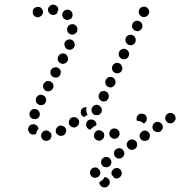

<svg xmlns="http://www.w3.org/2000/svg" viewBox="-20 -589 782 833"><path d="M430 186Q432 183 434 179Q438 179 441 181Q445 182 448 185Q451 187 454 191Q456 195 456 200Q457 209 451 216Q445 223 436 224Q426 225 419 219Q412 213 411 204Q411 204 411 203Q411 202 411 201Q414 200 416 198Q424 194 430 186ZM464 160Q463 165 464 169Q470 174 474 181Q477 184 482 185Q486 185 490 185Q495 184 498 181Q502 179 504 175Q504 175 505 175Q505 175 505 175Q507 171 508 167Q509 163 508 158Q507 154 505 150Q502 146 499 144Q494 140 488 140Q482 140 476 142Q472 148 466 151Q464 155 464 160ZM389 138Q385 138 381 141Q377 143 375 147Q372 150 371 155Q369 164 374 172Q379 180 388 182Q392 183 396 182Q401 181 405 179Q409 177 411 173Q414 170 415 165Q416 161 415 157Q415 154 413 150Q408 146 404 140Q403 140 401 139Q400 138 398 138Q394 137 389 138ZM460 127Q462 123 463 119Q464 114 463 110Q462 105 459 102Q454 94 445 92Q436 91 428 96Q424 98 422 102Q419 106 419 110Q418 115 419 119Q420 123 422 127Q427 135 436 136Q446 138 453 133Q457 131 460 127ZM515 89Q518 85 519 81Q520 76 519 72Q518 67 515 64Q510 56 501 54Q492 53 484 58Q480 60 478 64Q475 68 475 72Q474 77 475 81Q476 85 478 89Q481 93 484 95Q488 98 492 99Q497 99 501 98Q506 98 509 95Q513 93 515 89ZM574 45Q576 38 574 31Q572 26 569 23Q566 20 562 18Q558 16 553 16Q549 16 545 17Q543 18 542 18Q541 19 540 20Q536 22 534 26Q531 30 530 34Q530 39 530 43Q531 47 534 51Q539 59 548 61Q557 62 565 57Q572 53 574 45ZM627 13Q629 9 630 5Q631 1 630 -4Q630 -8 627 -12Q622 -20 613 -22Q604 -24 596 -19Q596 -19 596 -18Q596 -18 596 -18Q588 -13 586 -4Q584 5 590 13Q592 17 596 19Q600 22 604 22Q609 23 613 22Q617 21 621 19Q625 16 627 13ZM198 14Q192 21 183 22Q178 23 174 21Q170 20 166 17Q163 14 161 10Q159 6 158 2Q158 -8 164 -15Q170 -22 179 -23Q183 -23 188 -22Q192 -20 195 -17Q197 -16 198 -14Q200 -13 201 -11Q202 -7 203 -4Q203 -4 203 -3Q203 -3 203 -2Q204 7 198 14ZM424 16Q417 22 408 21Q403 21 399 18Q395 16 392 13Q390 9 388 5Q387 1 388 -4Q389 -13 396 -19Q403 -25 412 -24Q417 -23 421 -21Q425 -19 427 -16Q429 -14 430 -12Q431 -10 432 -7Q432 -4 432 -1Q432 0 432 0Q432 1 432 1Q431 10 424 16ZM491 8Q494 5 496 1Q499 -3 499 -7Q499 -12 498 -16Q498 -16 498 -16Q498 -17 498 -17Q497 -18 496 -20Q493 -27 485 -30Q478 -33 470 -31Q466 -30 462 -27Q459 -24 457 -20Q455 -16 454 -12Q454 -7 455 -3Q458 6 466 10Q474 15 483 12Q487 11 491 8ZM266 -15Q269 -24 264 -33Q264 -33 264 -33Q264 -33 264 -33Q263 -34 263 -35Q261 -38 257 -40Q254 -42 251 -43Q247 -45 242 -44Q238 -44 234 -42Q226 -37 223 -28Q220 -20 224 -11Q227 -7 230 -5Q234 -2 238 0Q242 1 247 0Q251 0 255 -2Q263 -6 266 -15ZM124 -5Q119 -6 115 -7Q111 -9 108 -13Q105 -16 104 -20Q100 -29 104 -37Q108 -46 117 -49Q121 -50 126 -50Q130 -50 134 -48Q138 -46 141 -43Q144 -40 146 -35Q146 -34 147 -33Q147 -31 147 -30Q147 -30 146 -29Q140 -22 138 -13Q137 -11 137 -9Q136 -8 134 -7Q133 -7 132 -7Q128 -5 124 -5ZM685 -31Q688 -39 685 -46Q683 -50 680 -53Q677 -57 673 -58Q669 -60 665 -60Q660 -61 656 -59Q655 -59 654 -58Q652 -57 651 -56Q643 -51 642 -42Q640 -33 645 -25Q648 -21 652 -19Q656 -17 660 -16Q664 -15 669 -16Q673 -17 677 -19Q683 -24 685 -31ZM364 -29Q360 -32 358 -35Q355 -39 354 -43Q353 -48 354 -52Q355 -61 363 -67Q370 -72 380 -70Q389 -69 394 -61Q400 -54 398 -45Q398 -45 398 -45Q389 -42 382 -36Q376 -32 372 -26Q372 -26 372 -26Q372 -26 372 -26Q368 -27 364 -29ZM320 -47Q323 -51 323 -56Q324 -60 323 -64Q322 -69 319 -72Q316 -76 312 -78Q309 -80 304 -81Q300 -82 295 -80Q291 -79 287 -77Q284 -74 282 -70Q279 -66 279 -62Q278 -57 279 -53Q280 -49 283 -45Q289 -38 298 -36Q307 -35 314 -41Q318 -43 320 -47ZM575 -65Q584 -65 592 -61Q598 -58 604 -53Q605 -54 606 -54Q607 -55 608 -56Q613 -59 615 -64Q617 -68 617 -74Q617 -83 611 -90Q604 -96 595 -96Q591 -96 587 -95Q584 -94 581 -92Q575 -87 573 -80Q571 -72 574 -65Q575 -65 575 -65ZM738 -65Q741 -68 742 -73Q742 -77 741 -82Q740 -86 738 -90Q732 -97 723 -99Q714 -100 706 -95Q703 -92 700 -89Q698 -85 697 -80Q696 -76 697 -72Q698 -67 701 -64Q706 -56 716 -54Q725 -53 732 -58Q736 -61 738 -65ZM109 -101Q112 -110 120 -114Q129 -118 137 -115Q142 -114 145 -111Q148 -108 150 -104Q152 -100 153 -96Q153 -91 152 -87Q150 -81 145 -77Q140 -73 134 -72Q130 -73 126 -73Q124 -73 123 -73Q114 -76 110 -84Q106 -92 109 -101ZM332 -94Q330 -98 330 -103Q331 -107 332 -111Q334 -116 338 -119Q341 -122 346 -123Q351 -125 356 -124Q355 -120 354 -115Q354 -106 357 -97Q358 -93 360 -90Q354 -88 350 -85Q347 -83 345 -81Q342 -82 340 -83Q338 -85 336 -87Q333 -90 332 -94ZM377 -113Q377 -117 379 -121Q383 -130 392 -133Q401 -136 409 -132Q413 -130 416 -126Q419 -123 421 -119Q422 -114 422 -110Q421 -106 420 -102V-101Q416 -94 409 -91Q401 -88 394 -90Q392 -91 389 -91Q385 -93 382 -97Q379 -100 378 -104Q377 -108 377 -113ZM136 -149Q134 -158 138 -166Q142 -174 151 -177Q160 -180 168 -175Q177 -171 179 -162Q182 -153 178 -145Q174 -137 166 -134Q158 -131 150 -134Q149 -135 147 -136Q147 -136 147 -136Q147 -136 147 -136Q139 -140 136 -149ZM408 -173Q407 -168 409 -164Q410 -160 413 -157Q416 -153 420 -151Q429 -147 438 -150Q446 -153 450 -162Q452 -166 452 -170Q453 -175 451 -179Q450 -183 447 -187Q444 -190 440 -192Q431 -196 422 -193Q414 -190 410 -181Q408 -177 408 -173ZM170 -225Q169 -225 169 -225Q165 -217 168 -208Q171 -199 179 -195Q188 -191 196 -194Q205 -197 209 -205Q214 -213 211 -222Q208 -231 200 -235Q192 -239 183 -237Q174 -234 170 -226Q170 -226 170 -225ZM438 -225Q441 -216 449 -212Q458 -208 467 -211Q475 -214 479 -223Q483 -231 480 -240Q477 -249 469 -253Q460 -257 452 -254Q443 -251 439 -242Q435 -234 438 -225ZM200 -268Q202 -259 211 -255Q219 -251 228 -253Q237 -256 241 -264Q245 -273 243 -282Q240 -290 232 -295Q224 -299 215 -296Q206 -294 201 -285Q197 -277 200 -268ZM467 -286Q470 -277 479 -273Q487 -269 496 -272Q505 -275 509 -284Q513 -292 509 -301Q506 -310 498 -314Q489 -318 481 -315Q472 -312 468 -303Q464 -295 467 -286ZM231 -328Q234 -319 242 -315Q251 -310 259 -313Q268 -316 273 -324Q277 -332 274 -341Q272 -350 263 -355Q255 -359 246 -356Q237 -353 233 -345Q229 -337 231 -328ZM496 -347Q499 -338 508 -334Q516 -330 525 -333Q534 -336 538 -345Q542 -353 539 -362Q535 -371 527 -375Q519 -379 510 -376Q501 -373 497 -364Q493 -356 496 -347ZM260 -403Q264 -412 272 -416Q280 -420 289 -417Q298 -414 302 -405Q306 -397 303 -388Q300 -379 291 -375Q283 -371 274 -375Q274 -375 273 -375Q273 -375 273 -375Q272 -375 271 -376Q264 -380 261 -388Q258 -396 260 -403ZM524 -417Q524 -412 525 -408Q527 -404 530 -400Q533 -397 537 -395Q545 -391 554 -394Q563 -397 567 -406Q569 -410 569 -414Q569 -419 568 -423Q566 -427 563 -431Q560 -434 556 -436Q548 -440 539 -437Q530 -434 526 -425Q524 -421 524 -417ZM271 -461Q271 -470 277 -477Q284 -484 293 -484Q302 -485 309 -478Q316 -472 316 -462Q316 -462 316 -462Q316 -462 316 -462Q316 -452 310 -446Q303 -439 294 -439Q293 -439 293 -439Q293 -439 293 -439Q290 -440 286 -440Q280 -443 275 -448Q271 -454 271 -461ZM553 -479Q553 -476 553 -472Q554 -468 557 -464Q559 -460 563 -458Q571 -453 580 -454Q589 -456 594 -464Q595 -465 595 -465Q595 -466 596 -467Q598 -471 598 -475Q598 -480 597 -484Q595 -488 592 -492Q589 -495 585 -497Q577 -501 568 -498Q559 -495 555 -486Q554 -483 553 -479ZM256 -509Q250 -516 250 -525Q250 -534 257 -541Q264 -547 273 -547Q283 -547 289 -540Q292 -537 294 -532Q295 -528 295 -524Q295 -519 293 -515Q291 -511 288 -508Q288 -507 287 -507Q286 -507 286 -506Q281 -505 276 -503Q275 -503 273 -502Q268 -502 264 -504Q260 -506 256 -509ZM152 -516Q148 -514 144 -514Q139 -514 135 -516Q131 -518 128 -521Q125 -524 123 -529Q122 -533 122 -537Q122 -542 123 -546Q125 -550 128 -553Q132 -556 136 -558Q140 -559 144 -559Q149 -559 153 -558Q157 -556 160 -553Q163 -549 165 -545Q165 -545 165 -544Q166 -543 166 -543Q166 -540 167 -538Q167 -530 163 -525Q159 -519 152 -516ZM583 -530Q587 -521 595 -517Q599 -515 603 -515Q608 -515 612 -516Q616 -518 620 -521Q623 -524 625 -528Q629 -536 626 -545Q623 -554 614 -558Q606 -562 597 -559Q588 -556 584 -547Q580 -539 583 -530ZM211 -524Q206 -524 202 -526Q198 -527 195 -531Q192 -534 190 -538Q188 -542 188 -546Q188 -556 195 -562Q202 -569 211 -569Q215 -569 219 -567Q224 -565 227 -562Q230 -559 232 -555Q233 -551 233 -546Q233 -545 232 -544Q229 -538 228 -532Q225 -528 220 -526Q216 -524 211 -524Z"/></svg>

Font: FRB American Cursive Dotted Extrabold
Style: Bold Italic
Weight: 800
Italic angle: -25°
Version: Version 2.0;Modular Font Editor K font №1